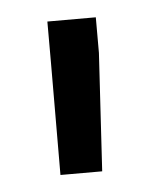

<svg xmlns="http://www.w3.org/2000/svg" viewBox="-31 -779 238 291"><g transform="rotate(-5 87.5 -633.5)"><path d="M124.5 -695.8 113.8 -516.6H50.3L50.8 -688V-750H124.5Z"/></g></svg>

Font: Heebo
Style: Regular
Weight: 400
Designer: Oded Ezer
Foundry: Ezer Type House
Version: Version 3.100